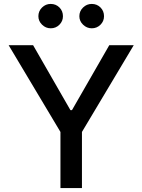

<svg xmlns="http://www.w3.org/2000/svg" viewBox="-20 -957 725 977"><path d="M237.8 -813Q212.9 -813 194.1 -831.3Q175.3 -849.6 175.3 -874.5Q175.3 -900.4 193.8 -918.7Q212.4 -937 237.8 -937Q264.6 -937 282.5 -918.9Q300.3 -900.9 300.3 -874.5Q300.3 -849.1 282.2 -831.1Q264.2 -813 237.8 -813ZM446.8 -813Q421.9 -813 402.8 -831.3Q383.8 -849.6 383.8 -874.5Q383.8 -900.4 402.6 -918.7Q421.4 -937 446.8 -937Q473.6 -937 491.5 -918.9Q509.3 -900.9 509.3 -874.5Q509.3 -849.1 491.2 -831.1Q473.1 -813 446.8 -813ZM23.9 -727.1H148.4L338.4 -396.5H346.2L536.1 -727.1H660.6L397 -285.6V0H287.6V-285.6Z"/></svg>

Font: Interop Med
Style: Regular
Weight: 500
Designer: Rasmus Andersson, Google, Jang Haemin
Foundry: jhaemin
Version: Version 1.007